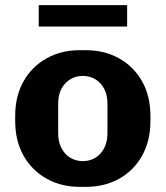

<svg xmlns="http://www.w3.org/2000/svg" viewBox="-20 -716 644 746"><path d="M290 10Q218 10 161 -21.8Q104 -53.5 71.5 -111.2Q39 -169 39 -246V-265Q39 -343 71.5 -400.2Q104 -457.5 160.8 -489.2Q217.5 -521 289.5 -521H313.5Q386 -521 442.8 -489.2Q499.5 -457.5 532 -400.2Q564.5 -343 564.5 -265V-246Q564.5 -168.5 532 -110.8Q499.5 -53 442.8 -21.5Q386 10 314 10ZM301.5 -90Q329 -90 350.5 -103Q372 -116 384.8 -140.5Q397.5 -165 397.5 -198V-313Q397.5 -347 384.8 -371Q372 -395 350.5 -408Q329 -421 301.5 -421Q275 -421 253.2 -408Q231.5 -395 218.8 -371Q206 -347 206 -313V-198Q206 -165 218.8 -140.5Q231.5 -116 253.2 -103Q275 -90 301.5 -90ZM130.5 -613V-696H474V-613Z"/></svg>

Font: Chivo Medium
Style: Regular
Weight: 500
Designer: Hector Gatti
Foundry: Omnibus-Type
Version: Version 2.002